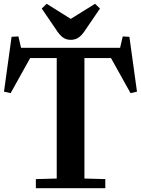

<svg xmlns="http://www.w3.org/2000/svg" viewBox="-20 -992 744 1012"><path d="M41 -798 77 -800 91 -740H613L627 -800L662 -798L702 -509L668 -501L565 -686H425V-51L535 -48V0H169V-48L279 -51V-686H139L36 -501L1 -509ZM353 -782Q329 -782 311 -795Q293 -808 273 -840L200 -947L226 -972L352 -893H354L481 -972L507 -947L434 -840Q414 -808 395.5 -795Q377 -782 353 -782Z"/></svg>

Font: Minipax
Style: Bold
Weight: 600
Designer: Raphaël Ronot, Igor Stepanchenko (Cyrillic)
Foundry: steppetype
Version: Version 1.002